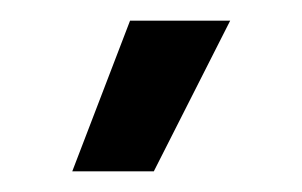

<svg xmlns="http://www.w3.org/2000/svg" viewBox="-20 -746 293 186"><path d="M129 -580 203 -726H106L50 -580Z"/></svg>

Font: Fixel Text Medium
Style: Regular
Weight: 500
Width: 4
Designer: AlfaBravo + MacPaw
Foundry: Kyrylo Tkachov, Marchela Mozhyna, Serhii Makarenko, Maria Weinstein, Zakhar Kryvoshyya
Version: Version 1.211